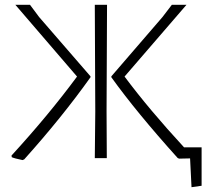

<svg xmlns="http://www.w3.org/2000/svg" viewBox="-20 -659 884 800"><path d="M74 8Q40 1 29 -4L28 -11Q182 -179 301 -340L44 -639H105L143 -588L357 -341V-337Q238 -170 81 5ZM726 2 720 -1Q548 -192 444 -337V-341L657 -588L696 -639H757L499 -340Q602 -202 747 -45H820V115L778 121L772 1ZM375 0 377 -194 375 -639H426L424 -197L425 0Z"/></svg>

Font: Alegreya Sans SC Light
Style: Regular
Weight: 300
Designer: Juan Pablo del Peral
Foundry: Huerta Tipografica
Version: Version 2.007